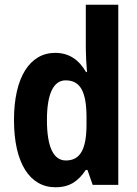

<svg xmlns="http://www.w3.org/2000/svg" viewBox="-20 -780 579 810"><path d="M214 10C275 10 310 -16 342 -63H349L371 0H479V-760H342V-575C342 -549 344 -513 347 -476H343C313 -528 271 -557 213 -557C106 -557 39 -454 39 -274C39 -93 105 10 214 10ZM258 -103C206 -103 178 -159 178 -274C178 -383 205 -441 257 -441C321 -441 345 -390 345 -283V-256C345 -151 319 -103 258 -103Z"/></svg>

Font: Noto Sans Lao UI Cond
Style: Bold
Weight: 700
Width: 3
Designer: Monotype Design Team
Foundry: Monotype Imaging Inc.
Version: Version 2.000